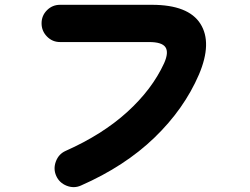

<svg xmlns="http://www.w3.org/2000/svg" viewBox="-20 -751 1040 799"><path d="M317 21Q288 34 257.5 22Q227 10 214 -19Q201 -48 212.5 -79Q224 -110 253 -123Q406 -191 509.5 -285Q613 -379 663 -488Q683 -533 668.5 -554.5Q654 -576 601 -576H230Q198 -576 175.5 -599Q153 -622 153 -654Q153 -686 175.5 -708.5Q198 -731 230 -731H612Q764 -731 814 -652Q864 -573 808 -441Q746 -297 622.5 -178Q499 -59 317 21Z"/></svg>

Font: Zen Maru Gothic Black
Style: Regular
Weight: 900
Designer: Yoshimichi Ohira
Foundry: Positype
Version: Version 1.001